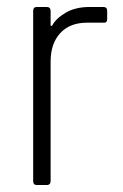

<svg xmlns="http://www.w3.org/2000/svg" viewBox="-20 -530 353 550"><path d="M114 0H85Q75 0 75 -12V-498Q75 -510 85 -510H114Q125 -510 125 -498V-456H129Q140 -477 168 -493.5Q196 -510 237 -510H276Q287 -510 287 -499V-475Q287 -464 276 -465H229Q180 -465 152.5 -435Q125 -405 125 -354V-12Q125 0 114 0Z"/></svg>

Font: Rajdhani
Style: Regular
Weight: 400
Designer: Satya Rajpurohit, Jyotish Sonowal
Foundry: Indian Type Foundry
Version: Version 1.201;PS 1.0;hotconv 1.0.78;makeotf.lib2.5.61930; tt